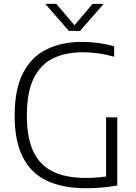

<svg xmlns="http://www.w3.org/2000/svg" viewBox="-20 -965 703 990"><path d="M424 5.5Q303 5.5 221.2 -33.2Q139.5 -72 97.5 -154.8Q55.5 -237.5 55.5 -369Q55.5 -505 98.8 -588.5Q142 -672 220.2 -710.5Q298.5 -749 403 -749Q445.5 -749 486.2 -743.5Q527 -738 568.5 -726.5V-672.5Q522 -685.5 482.8 -690.5Q443.5 -695.5 405.5 -695.5Q318 -695.5 253.8 -664.2Q189.5 -633 154 -561.5Q118.5 -490 118.5 -369Q118.5 -254 152.2 -183.2Q186 -112.5 253.5 -80Q321 -47.5 421.5 -47.5Q458.5 -47.5 490 -50.5Q521.5 -53.5 549.5 -59L527 -32.5V-360H584.5V-8.5Q538 -0.5 500.8 2.5Q463.5 5.5 424 5.5ZM335 -806 213.5 -945H270.5L371.5 -826H356.5L457.5 -945H514.5L393 -806Z"/></svg>

Font: Encode Sans Condensed Thin Light
Style: Regular
Weight: 300
Version: Version 3.002